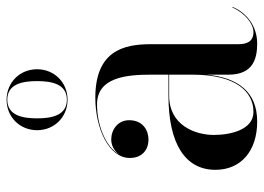

<svg xmlns="http://www.w3.org/2000/svg" viewBox="-126 -644 780 567"><g transform="rotate(-90 263.5 -360.0)"><path d="M163 -640C163 -589 202 -550 253 -550C304 -550 343 -589 343 -640C343 -691 304 -730 253 -730C202 -730 163 -691 163 -640ZM198 -640C198 -682 206 -728 253 -728C300 -728 308 -682 308 -640C308 -598 300 -552 253 -552C206 -552 198 -598 198 -640ZM265 -252C123 -252 46 -202.5 46 -113.5C46 -37.5 102 10 188.5 10C277 10 318 -47.5 327 -138V-75C327 -3.5 372 10 419 10C468.5 10 509.5 -20 527 -62.5L525.5 -63.5C509 -25.5 476.5 -1 453 -1C424 -1 417 -21.5 417 -45.5V-304.5C417 -385.5 396.5 -468 259 -468C168 -468 81 -428 81 -366C81 -330 105 -311 135.5 -311C163 -311 192.5 -328 192.5 -368C192.5 -402 164 -421 135.5 -421C119 -421 102.5 -413 92 -398.5C115 -438.5 179.5 -463 239 -463C319 -463 327 -376.5 327 -304.5V-252ZM217 -1C164.5 -1 149 -68 149 -118C149 -172.5 177 -250 265 -250H327V-180.5C327 -52.5 276.5 -1 217 -1Z"/></g></svg>

Font: Bodoni* 96pt
Style: Regular
Weight: 400
Version: Version 2.3